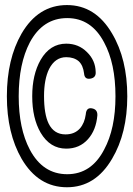

<svg xmlns="http://www.w3.org/2000/svg" viewBox="-20 -748 540 777"><path d="M251 -727.5Q134.8 -727.5 67.4 -612.3Q7.8 -508.8 7.8 -358.4Q7.8 -209 67.4 -105.5Q134.8 9.8 251 9.8Q366.2 9.8 433.6 -105.5Q495.1 -209 495.1 -358.4Q495.1 -508.8 433.6 -612.3Q366.2 -727.5 251 -727.5ZM252 -674.8Q349.6 -674.8 401.4 -576.2Q447.3 -491.2 447.3 -358.4Q447.3 -227.5 401.4 -142.6Q349.6 -43 252 -43Q153.3 -43 100.6 -142.6Q55.7 -227.5 55.7 -358.4Q55.7 -490.2 100.6 -576.2Q153.3 -674.8 252 -674.8ZM248 -571.3Q182.6 -571.3 144.5 -505.9Q110.4 -446.3 110.4 -358.4Q110.4 -269.5 144.5 -210.9Q182.6 -146.5 248 -146.5Q301.8 -146.5 335.9 -184.6Q369.1 -221.7 374 -281.2Q375 -305.7 351.6 -309.6Q329.1 -313.5 327.1 -285.2Q322.3 -250 303.7 -228.5Q282.2 -204.1 245.1 -204.1Q198.2 -204.1 176.8 -248Q158.2 -286.1 158.2 -359.4Q158.2 -426.8 178.7 -468.8Q203.1 -516.6 248 -516.6Q279.3 -516.6 298.8 -500Q316.4 -483.4 320.3 -450.2Q322.3 -425.8 345.7 -429.7Q369.1 -433.6 367.2 -457Q366.2 -503.9 332 -537.1Q297.9 -571.3 248 -571.3Z"/></svg>

Font: GulimChe
Style: Regular
Weight: 400
Monospace: yes
Version: Version 2.21